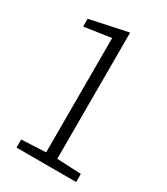

<svg xmlns="http://www.w3.org/2000/svg" viewBox="-178 -794 763 875"><g transform="rotate(30 203.0 -356.5)"><path d="M55.7 0V-42.5L183.6 -48.8V-650.4L43 -629.4V-670.4L242.2 -712.9V-48.8L369.6 -42.5V0Z"/></g></svg>

Font: Roboto Slab LO Light
Style: Regular
Weight: 300
Designer: Google
Version: Version 2.000